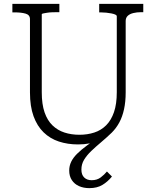

<svg xmlns="http://www.w3.org/2000/svg" viewBox="-20 -730 805 993"><path d="M506 -32 498 -5Q474 6 444.5 11.5Q415 17 384 17Q330 17 284.5 2Q239 -13 205.5 -45.5Q172 -78 153.5 -129Q135 -180 135 -252V-631Q135 -653 112.5 -659.5Q90 -666 55 -666H44V-710H287V-667H278Q265 -667 250 -666.5Q235 -666 223 -664Q211 -662 203.5 -660.5Q196 -659 196 -656V-253Q196 -191 210.5 -149Q225 -107 251.5 -81.5Q278 -56 313.5 -44.5Q349 -33 391 -33Q432 -33 467.5 -44.5Q503 -56 529 -82Q555 -108 569.5 -150Q584 -192 584 -253V-646Q584 -651 576.5 -654.5Q569 -658 556.5 -660.5Q544 -663 529.5 -664.5Q515 -666 501 -666H493V-710H721V-667H710Q688 -667 669.5 -662.5Q651 -658 640.5 -648Q630 -638 630 -621V-252Q630 -204 621.5 -165Q613 -126 597 -96.5Q581 -67 558 -44Q531 -18 503 5.5Q475 29 452 51Q429 73 415 96Q401 119 401 147Q401 174 415.5 188Q430 202 454 202Q482 202 501 187.5Q520 173 533 157L559 183Q537 210 509.5 226.5Q482 243 442 243Q412 243 388.5 232.5Q365 222 351.5 201.5Q338 181 338 152Q338 128 348 107Q358 86 378.5 65.5Q399 45 431 21.5Q463 -2 506 -32Z"/></svg>

Font: Roboto Serif SemiCondensed ExtraLight
Style: Regular
Weight: 250
Width: 4
Designer: Greg Gazdowicz
Foundry: Commercial Type
Version: Version 1.007